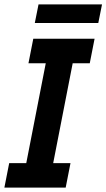

<svg xmlns="http://www.w3.org/2000/svg" viewBox="-39 -857 486 877"><path d="M3 -112H81L170 -568H91L113 -680H393L371 -568H293L204 -112H283L261 0H-19ZM137 -837H427L410 -752H120Z"/></svg>

Font: Teachers SemiBold
Style: Italic
Weight: 600
Designer: Alfredo Marco Pradil & Chank Diesel
Version: Version 0.009